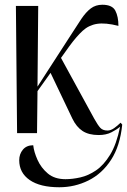

<svg xmlns="http://www.w3.org/2000/svg" viewBox="-20 -561 535 809"><path d="M52 0 47 -536H141L138 -196L277 -411Q303 -452 322.5 -481Q342 -510 362.5 -525.5Q383 -541 411 -541Q453 -541 466 -516Q479 -491 479 -452Q424 -466 389 -460.5Q354 -455 328 -431Q302 -407 272 -366L237 -317L377 -61Q392 -34 402.5 -22.5Q413 -11 433 -11Q447 -11 461.5 -21.5Q476 -32 488 -44L495 -36Q486 54 448 112.5Q410 171 352.5 199.5Q295 228 230 228Q149 228 105 197.5Q61 167 61 114Q61 88 76.5 69.5Q92 51 120 51Q123 79 138 112.5Q153 146 181.5 170Q210 194 256 194Q285 194 318.5 186.5Q352 179 384.5 157Q417 135 444 91Q471 47 486 -27Q472 -15 449.5 -3.5Q427 8 396 8Q354 8 328 -9Q302 -26 285 -61L193 -254L138 -177L136 0Z"/></svg>

Font: Noto Serif Display Condensed
Style: Regular
Weight: 400
Width: 3
Designer: Monotype Design Team
Foundry: Monotype Imaging Inc.
Version: Version 2.009